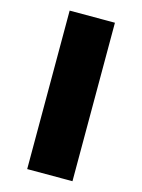

<svg xmlns="http://www.w3.org/2000/svg" viewBox="-129 -824 758 1024"><g transform="rotate(15 250.0 -312.5)"><path d="M125 125V-750H375V125Z"/></g></svg>

Font: Silkscreen
Style: Bold
Weight: 700
Designer: Jason Kottke
Foundry: Jason Kottke
Version: Version 1.001; ttfautohint (v1.8.4.7-5d5b)